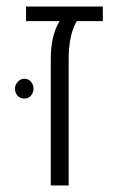

<svg xmlns="http://www.w3.org/2000/svg" viewBox="-20 -570 396 590"><path d="M136 0V-388Q136 -461 163 -505H60V-550H296V-505H216Q191 -463 191 -388V0ZM83 -298Q83 -285 75 -276Q67 -267 55 -267Q42 -267 34 -276Q26 -285 26 -298Q26 -309 34.5 -318.5Q43 -328 55 -328Q67 -328 75 -319Q83 -310 83 -298Z"/></svg>

Font: Assistant Light
Style: Regular
Weight: 300
Designer: Hebrew By Ben Nathan, Latin by Paul Hunt
Version: Version 2.001;PS 002.001;hotconv 1.0.88;makeotf.lib2.5.64775